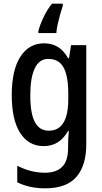

<svg xmlns="http://www.w3.org/2000/svg" viewBox="-20 -786 557 1046"><path d="M220 -550Q263 -550 295 -530.5Q327 -511 351 -469H356L367 -540H450V0Q450 116 396 178Q342 240 226 240Q139 240 74 207V117Q148 155 225 155Q286 155 318.5 123Q351 91 351 20V5Q351 -11 352 -32.5Q353 -54 355 -73H351Q305 10 218 10Q136 10 90 -61.5Q44 -133 44 -268Q44 -404 91 -477Q138 -550 220 -550ZM243 -465Q194 -465 169.5 -414Q145 -363 145 -266Q145 -168 170 -121Q195 -74 246 -74Q352 -74 352 -247V-272Q352 -373 326 -419Q300 -465 243 -465ZM322 -754Q315 -734 307.5 -707Q300 -680 294 -652.5Q288 -625 287 -606H189V-616Q197 -650 217.5 -692.5Q238 -735 263 -766H322Z"/></svg>

Font: Noto Sans Hebrew Condensed Medium
Style: Regular
Weight: 500
Width: 3
Designer: Monotype Design Team
Foundry: Monotype Imaging Inc.
Version: Version 2.004; ttfautohint (v1.8.4.7-5d5b)